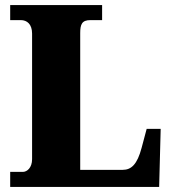

<svg xmlns="http://www.w3.org/2000/svg" viewBox="-20 -734 676 754"><path d="M20 0H605L611 -228H556L536 -153C519 -89 496 -67 462 -67H295V-604C295 -639 302 -655 335 -655H381V-714H20V-655H62C86 -655 106 -639 106 -602V-109C106 -75 86 -59 70 -59H20Z"/></svg>

Font: Noto Serif Georgian SemiCondensed Black
Style: Regular
Weight: 900
Width: 4
Designer: Monotype Design Team, Akaki Razmadze
Foundry: Google LLC
Version: Version 2.003